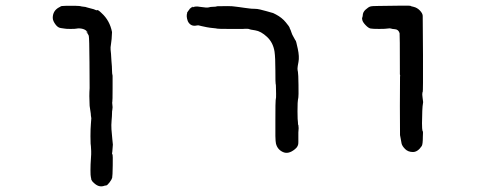

<svg xmlns="http://www.w3.org/2000/svg" viewBox="-20 -521 1681 677"><path d="M255 -419V-420Q255 -420 255 -419ZM290 -405Q282 -421 256 -421Q253 -421 249 -420Q245 -419 229 -419Q213 -419 209 -420Q205 -421 195 -422Q185 -423 177 -433Q166 -447 166 -458Q166 -483 188 -495Q193 -497 194 -498.5Q195 -500 212.5 -500.5Q230 -501 246.5 -500.5Q263 -500 265 -499Q267 -498 273.5 -497.5Q280 -497 281.5 -496.5Q283 -496 286 -495Q289 -494 299 -491.5Q309 -489 310.5 -488.5Q312 -488 316.5 -486Q321 -484 322 -485Q325 -488 338 -475Q367 -449 375 -408Q374 -380 371.5 -366.5Q369 -353 370 -345.5Q371 -338 371.5 -330.5Q372 -323 372 -321.5Q372 -320 373 -305.5Q374 -291 374.5 -287Q375 -283 375 -272Q375 -261 377 -254V-209Q377 -165 376 -161.5Q375 -158 376 -155V-154L377 -143L376 -133Q375 -131 375 -122Q375 -113 373.5 -96.5Q372 -80 373 -65Q376 -37 376 -31L378 -11L376 14L375 20Q376 24 377 24.5Q378 25 377.5 62.5Q377 100 375.5 106Q374 112 366 122.5Q358 133 354 133Q350 133 345 135Q327 140 310 123Q307 121 304 116Q301 111 301.5 110Q302 109 300.5 104Q299 99 299 79Q299 59 300.5 40Q302 21 301.5 11.5Q301 2 300.5 -6Q300 -14 299.5 -14.5Q299 -15 299 -41Q299 -67 300.5 -84Q302 -101 302 -104Q300 -115 300 -121Q297 -142 296.5 -144.5Q296 -147 296 -149Q294 -184 296 -210V-214Q296 -215 295.5 -301Q295 -387 293 -395Q292 -399 283 -411Q284 -410 290 -405Z M746 -499Q793 -500 798.5 -499Q804 -498 811.5 -497.5Q819 -497 823.5 -496Q828 -495 841 -493.5Q854 -492 860.5 -491Q867 -490 877 -490Q887 -490 897 -487.5Q907 -485 920 -481.5Q933 -478 937.5 -476.5Q942 -475 943 -475L953 -470Q974 -459 987.5 -442.5Q1001 -426 1001 -424Q1001 -422 1003 -418.5Q1005 -415 1007.5 -407Q1010 -399 1014 -392.5Q1018 -386 1019.5 -382.5Q1021 -379 1022.5 -378Q1024 -377 1030 -349Q1036 -321 1032.5 -303Q1029 -285 1029 -279.5Q1029 -274 1030.5 -267.5Q1032 -261 1032.5 -221Q1033 -181 1032 -177.5Q1031 -174 1030.5 -168.5Q1030 -163 1029.5 -157.5Q1029 -152 1029 -128.5Q1029 -105 1029.5 -102Q1030 -99 1030.5 -90.5Q1031 -82 1031 -81H1032L1033 -69L1032 -54V-20Q1033 -5 1020 5Q997 24 977.5 15Q958 6 953 -15Q950 -27 951 -96Q951 -166 952 -168Q954 -176 953.5 -190Q953 -204 953 -214Q953 -224 952 -225Q951 -226 951 -272Q951 -318 948 -339Q943 -371 921.5 -391Q900 -411 880 -414Q860 -417 859.5 -418Q859 -419 852 -419.5Q845 -420 844 -419.5Q843 -419 837 -419Q831 -419 790 -419Q749 -419 746 -420Q743 -421 731.5 -422Q720 -423 709.5 -425Q699 -427 690.5 -429Q682 -431 680.5 -431.5Q679 -432 673 -431Q654 -427 644 -443L642 -447Q636 -464 640 -475H639Q643 -482 646 -485.5Q649 -489 649 -490L648 -489Q654 -495 661 -498L659 -495Q670 -500 684 -497Q710 -493 716 -495Q722 -497 730.5 -497Q739 -497 740 -497.5Q741 -498 746 -499Z M1471 -39Q1471 -12 1467 -6Q1453 15 1436 15Q1419 15 1408.5 4.5Q1398 -6 1396 -15Q1394 -24 1392.5 -34Q1391 -44 1390.5 -44.5Q1390 -45 1390 -147Q1390 -249 1390.5 -250Q1391 -251 1391 -255L1390 -259V-275Q1390 -400 1389 -404Q1385 -417 1373 -418Q1361 -419 1360 -420Q1355 -422 1347.5 -420.5Q1340 -419 1317 -419Q1294 -419 1286.5 -420.5Q1279 -422 1269 -432.5Q1259 -443 1257.5 -450.5Q1256 -458 1257 -458.5Q1258 -459 1259 -466Q1259 -478 1269 -487Q1279 -496 1285.5 -498Q1292 -500 1314 -500Q1426 -502 1427 -500.5Q1428 -499 1438 -497Q1451 -494 1460.5 -484Q1470 -474 1470.5 -465.5Q1471 -457 1471.5 -327Q1472 -197 1470.5 -196.5Q1469 -196 1469 -187L1470 -177L1472 -161L1470 -146L1469 -130Q1469 -116 1468.5 -107.5Q1468 -99 1468 -86.5Q1468 -74 1468.5 -69Q1469 -64 1469.5 -61Q1470 -58 1471 -58Q1472 -58 1471 -39Z"/></svg>

Font: TT2020 Style E
Style: Regular
Weight: 400
Version: Version 00.2